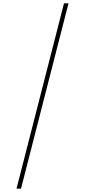

<svg xmlns="http://www.w3.org/2000/svg" viewBox="-20 -906 510 1152"><path d="M391 -886H364L79 226H106Z"/></svg>

Font: Noto Sans Kannada UI Thin
Style: Regular
Weight: 100
Designer: Jelle Bosma - Monotype Design Team
Foundry: Monotype Imaging Inc.
Version: Version 2.005